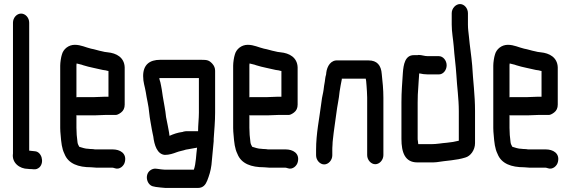

<svg xmlns="http://www.w3.org/2000/svg" viewBox="-20 -773 2819 947"><path d="M44 -661V-16C37 30 77 60 118 60C124 61 129 61 135 61L146 62C157 63 166 60 175 52C200 27 185 -25 152 -27L124 -30V-661C124 -686 105 -706 84 -706C63 -706 44 -686 44 -661Z M445 -294H365C362 -294 360 -294 357 -293V-449C357 -451 357 -455 358 -460C370 -456 379 -456 391 -451C422 -441 455 -436 487 -428L501 -426C504 -425 509 -424 513 -423H515V-296H498C487 -296 458 -294 445 -294ZM498 -206H546C556 -205 565 -209 577 -218C589 -227 595 -240 595 -257V-441C593 -490 554 -511 511 -515L496 -517C492 -518 487 -519 483 -520C466 -523 447 -530 429 -533C403 -539 379 -552 349 -552C318 -552 292 -531 285 -503C281 -491 277 -465 277 -449V-142C277 -129 278 -118 279 -108C282 -70 285 -40 298 -14C317 35 367 52 429 52C438 52 447 54 456 54H535C539 54 543 56 547 57C570 65 592 45 596 25C606 -18 570 -36 537 -36H449C443 -37 437 -38 430 -38C427 -38 422 -38 417 -39C400 -39 385 -45 371 -49C368 -54 362 -65 362 -74C359 -96 357 -118 357 -143V-205C360 -204 362 -204 365 -204H445C458 -204 486 -206 498 -206Z M957 -126H898L885 -124C884 -123 882 -122 879 -122C856 -119 836 -112 816 -103C814 -116 814 -122 811 -135L807 -156C804 -170 802 -179 799 -196C796 -230 788 -265 783 -297L778 -331C775 -344 774 -357 771 -367C768 -378 766 -381 766 -388H961V-217C961 -187 957 -158 957 -126ZM1041 -218V-424C1041 -438 1036 -449 1027 -459C1011 -476 1002 -478 973 -478H770C718 -478 686 -454 686 -398C686 -366 694 -349 699 -319C704 -284 713 -253 716 -216C719 -186 725 -160 729 -134L733 -114L736 -100C741 -58 755 -12 793 -9C815 -9 835 -16 851 -22C863 -27 883 -30 897 -35L909 -37C920 -39 932 -41 942 -43C945 -43 949 -44 952 -45C947 -10 947 34 936 64H794C786 64 764 61 758 60L749 59C739 58 729 61 720 68C691 91 705 143 739 147L748 149C758 150 786 154 796 154H956C982 154 994 138 1002 118C1012 92 1019 71 1023 40C1027 0 1030 -36 1034 -77V-88C1037 -133 1041 -173 1041 -218Z M1298 -294H1218C1215 -294 1213 -294 1210 -293V-449C1210 -451 1210 -455 1211 -460C1223 -456 1232 -456 1244 -451C1275 -441 1308 -436 1340 -428L1354 -426C1357 -425 1362 -424 1366 -423H1368V-296H1351C1340 -296 1311 -294 1298 -294ZM1351 -206H1399C1409 -205 1418 -209 1430 -218C1442 -227 1448 -240 1448 -257V-441C1446 -490 1407 -511 1364 -515L1349 -517C1345 -518 1340 -519 1336 -520C1319 -523 1300 -530 1282 -533C1256 -539 1232 -552 1202 -552C1171 -552 1145 -531 1138 -503C1134 -491 1130 -465 1130 -449V-142C1130 -129 1131 -118 1132 -108C1135 -70 1138 -40 1151 -14C1170 35 1220 52 1282 52C1291 52 1300 54 1309 54H1388C1392 54 1396 56 1400 57C1423 65 1445 45 1449 25C1459 -18 1423 -36 1390 -36H1302C1296 -37 1290 -38 1283 -38C1280 -38 1275 -38 1270 -39C1253 -39 1238 -45 1224 -49C1221 -54 1215 -65 1215 -74C1212 -96 1210 -118 1210 -143V-205C1213 -204 1215 -204 1218 -204H1298C1311 -204 1339 -206 1351 -206Z M1619 -7V-34C1619 -39 1619 -47 1620 -58C1620 -68 1621 -77 1622 -85C1626 -126 1634 -174 1639 -214C1643 -249 1652 -286 1655 -321C1658 -342 1662 -362 1666 -382C1666 -383 1665 -384 1666 -385H1784C1785 -383 1785 -375 1786 -373L1788 -349C1789 -331 1791 -312 1791 -292V-8C1791 16 1810 37 1831 37C1852 37 1871 16 1871 -8V-291C1871 -331 1867 -371 1863 -407C1860 -452 1839 -475 1798 -475H1647C1612 -478 1593 -447 1589 -413C1589 -411 1589 -408 1588 -404C1584 -392 1584 -382 1582 -370C1580 -357 1577 -344 1576 -330L1574 -318C1570 -303 1566 -277 1564 -259C1555 -187 1539 -115 1539 -34V-7C1539 17 1558 38 1579 38C1600 38 1619 17 1619 -7Z M2145 -496H2090C2073 -496 2061 -502 2045 -502C2042 -501 2039 -501 2035 -501H2021C1978 -501 1970 -455 1967 -413C1964 -364 1960 -322 1960 -268V-88C1960 -22 1977 28 2038 28H2106C2114 28 2124 28 2133 27C2181 19 2231 18 2275 4C2301 -3 2323 -33 2323 -67V-226C2323 -305 2313 -375 2309 -450C2305 -498 2297 -546 2293 -592C2291 -613 2288 -629 2288 -651V-708C2288 -732 2270 -753 2249 -753C2228 -753 2208 -732 2208 -708V-652C2208 -614 2215 -581 2218 -544C2221 -498 2228 -452 2231 -403C2234 -346 2243 -287 2243 -225V-79C2223 -74 2206 -71 2184 -69C2157 -67 2135 -62 2107 -62H2043C2043 -68 2041 -72 2041 -79C2040 -83 2040 -86 2040 -91V-267C2040 -296 2041 -317 2043 -341L2045 -373C2046 -383 2046 -393 2047 -401C2047 -404 2047 -407 2048 -411H2049C2060 -408 2076 -406 2090 -406H2145C2166 -406 2183 -427 2183 -451C2183 -475 2165 -496 2145 -496Z M2581 -294H2501C2498 -294 2496 -294 2493 -293V-449C2493 -451 2493 -455 2494 -460C2506 -456 2515 -456 2527 -451C2558 -441 2591 -436 2623 -428L2637 -426C2640 -425 2645 -424 2649 -423H2651V-296H2634C2623 -296 2594 -294 2581 -294ZM2634 -206H2682C2692 -205 2701 -209 2713 -218C2725 -227 2731 -240 2731 -257V-441C2729 -490 2690 -511 2647 -515L2632 -517C2628 -518 2623 -519 2619 -520C2602 -523 2583 -530 2565 -533C2539 -539 2515 -552 2485 -552C2454 -552 2428 -531 2421 -503C2417 -491 2413 -465 2413 -449V-142C2413 -129 2414 -118 2415 -108C2418 -70 2421 -40 2434 -14C2453 35 2503 52 2565 52C2574 52 2583 54 2592 54H2671C2675 54 2679 56 2683 57C2706 65 2728 45 2732 25C2742 -18 2706 -36 2673 -36H2585C2579 -37 2573 -38 2566 -38C2563 -38 2558 -38 2553 -39C2536 -39 2521 -45 2507 -49C2504 -54 2498 -65 2498 -74C2495 -96 2493 -118 2493 -143V-205C2496 -204 2498 -204 2501 -204H2581C2594 -204 2622 -206 2634 -206Z"/></svg>

Font: Electronic
Style: Circ
Weight: 900
Version: Version 1.011